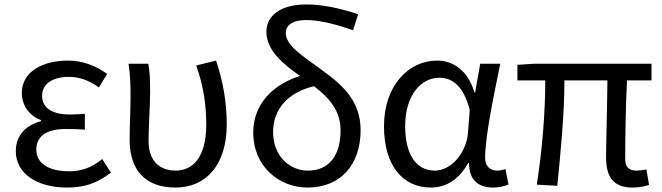

<svg xmlns="http://www.w3.org/2000/svg" viewBox="-20 -829 2972 862"><path d="M281 13C356 13 413 -4 478 -54L439 -115C388 -74 343 -60 290 -60C197 -60 143 -97 143 -157C143 -217 188 -250 277 -250C304 -250 330 -249 361 -247V-318C335 -316 315 -315 294 -315C206 -315 169 -350 169 -399C169 -455 221 -484 288 -484C338 -484 382 -467 424 -436L461 -497C410 -534 351 -557 285 -557C174 -557 78 -509 78 -411C78 -360 108 -310 164 -290V-285C103 -269 51 -227 51 -150C51 -49 147 13 281 13Z M768 13C904 13 998 -87 998 -271C998 -368 982 -462 950 -557L861 -535C896 -436 906 -351 906 -268C906 -127 848 -63 769 -63C704 -63 647 -99 647 -196C647 -263 654 -355 654 -416C654 -464 653 -505 646 -543H557C566 -486 566 -438 566 -394C566 -330 562 -266 562 -202C562 -58 639 13 768 13Z M1362 -63C1280 -63 1206 -129 1206 -236C1206 -341 1275 -415 1390 -442C1456 -391 1509 -334 1509 -244C1509 -134 1460 -63 1362 -63ZM1588 -765C1498 -795 1422 -809 1355 -809C1231 -809 1176 -752 1176 -687C1176 -603 1249 -543 1327 -488C1209 -451 1117 -365 1117 -234C1117 -79 1236 13 1360 13C1511 13 1599 -91 1599 -245C1599 -375 1519 -447 1426 -514C1338 -579 1263 -623 1263 -682C1263 -712 1290 -739 1353 -739C1406 -739 1472 -726 1565 -693Z M1914 13C1984 13 2041 -24 2082 -97H2086C2085 -21 2128 13 2193 13C2225 13 2247 6 2263 -1L2249 -70C2238 -66 2224 -63 2212 -63C2182 -63 2158 -82 2158 -119C2158 -218 2197 -400 2226 -543H2136L2113 -414H2110C2079 -518 2010 -557 1942 -557C1817 -557 1704 -448 1704 -262C1704 -84 1790 13 1914 13ZM1932 -63C1848 -63 1799 -136 1799 -263C1799 -406 1874 -480 1952 -480C2003 -480 2059 -453 2089 -335L2081 -232C2073 -140 2004 -63 1932 -63Z M2819 13C2851 13 2875 8 2894 1L2882 -68C2861 -65 2848 -63 2838 -63C2804 -63 2787 -78 2787 -116C2787 -169 2788 -344 2795 -468H2905V-543H2381L2303 -538V-468H2428C2428 -321 2414 -153 2390 0L2482 5C2497 -146 2514 -315 2514 -468H2707C2706 -348 2701 -179 2701 -122C2701 -34 2735 13 2819 13Z"/></svg>

Font: Noto Sans CJK TC Regular
Style: Regular
Weight: 400
Designer: Ryoko NISHIZUKA (kana & ideographs); Paul D. Hunt (Latin, Greek & Cyrillic); Wenlong ZHANG (bopomofo); Sandoll Communica
Foundry: Adobe Systems Incorporated
Version: Version 1.001;PS 1.001;hotconv 1.0.78;makeotf.lib2.5.61930